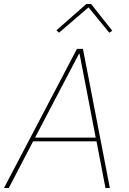

<svg xmlns="http://www.w3.org/2000/svg" viewBox="-32 -943 646 963"><path d="M519 0H497L452 -234H134L12 0H-12L354 -698H384ZM448 -253 394 -534 367 -673H364L291 -534L144 -253ZM401 -923H425L531 -789L516 -779L412 -906L264 -779L251 -791Z"/></svg>

Font: IBM Plex Sans Thin
Style: Italic
Weight: 250
Italic angle: -11.31°
Designer: Mike Abbink, Paul van der Laan, Pieter van Rosmalen
Foundry: Bold Monday
Version: Version 3.201